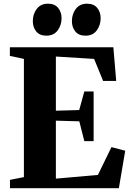

<svg xmlns="http://www.w3.org/2000/svg" viewBox="-20 -992 691 1012"><path d="M106 -58.5V-681.5L32 -697.5V-743H577.5L592.5 -565.5H523.5L476 -681.5L274.5 -694V-408.5L397.5 -412L424.5 -510H473.5V-248H424.5L398 -352.5L274.5 -356V-50.5L496 -70L567.5 -216.5L640 -197.5L606.5 0H32.5V-44ZM224 -804Q189 -804 171 -826.2Q153 -848.5 153 -880.5Q153 -918 173.8 -945.2Q194.5 -972.5 232.5 -972.5H233.5Q268.5 -972.5 286.5 -950.2Q304.5 -928 304.5 -896Q304.5 -859.5 284 -831.8Q263.5 -804 225 -804ZM430 -804Q395 -804 377 -826.2Q359 -848.5 359 -880.5Q359 -918 379.8 -945.2Q400.5 -972.5 438.5 -972.5H439.5Q474.5 -972.5 492.5 -950.2Q510.5 -928 510.5 -896Q510.5 -859.5 490 -831.8Q469.5 -804 431 -804Z"/></svg>

Font: Merriweather 72pt ExtraBold
Style: Regular
Weight: 800
Version: Version 2.100